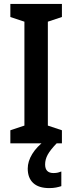

<svg xmlns="http://www.w3.org/2000/svg" viewBox="-20 -734 370 983"><path d="M297 0H33V-67L105 -91V-623L33 -647V-714H297V-647L225 -623V-91L297 -67ZM211 108Q211 152 254 152Q267 152 277 149.5Q287 147 294 144V219Q282 223 267 226Q252 229 232 229Q178 229 150 203Q122 177 122 129Q122 92 145 54.5Q168 17 211 -15L270 0Q238 33 224.5 57.5Q211 82 211 108Z"/></svg>

Font: Noto Sans Thai Looped Condensed SemiBold
Style: Regular
Weight: 600
Width: 3
Designer: Sasikarn Vongin, Ben Mitchell
Foundry: The Fontpad Ltd
Version: Version 1.001; ttfautohint (v1.8.4.7-5d5b)